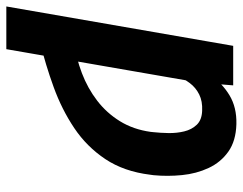

<svg xmlns="http://www.w3.org/2000/svg" viewBox="-136 -478 782 619"><g transform="rotate(90 255.5 -168.0)"><path d="M211.9 -418.9 104 203.1H-33.7L93.3 -528.3H220.7ZM175.3 -294.4 114.7 -274.9Q124.5 -319.3 141.6 -366Q158.7 -412.6 185.8 -452.4Q212.9 -492.2 252.2 -516.1Q291.5 -540 345.7 -538.6Q399.9 -537.1 434.3 -512.7Q468.8 -488.3 487.1 -449Q505.4 -409.7 510 -363.3Q514.6 -316.9 510.3 -271.5L508.8 -260.7Q498.5 -176.3 458.5 -116.2Q418.5 -56.2 358.4 -15.9Q298.3 24.4 226.3 50.5Q154.3 76.7 80.6 94.7V-14.2Q132.3 -22 181.2 -40.5Q230 -59.1 269.8 -89.6Q309.6 -120.1 336.2 -163.1Q362.8 -206.1 370.6 -261.7L371.6 -271.5Q374 -293 374.5 -319.6Q375 -346.2 369.1 -370.4Q363.3 -394.5 347.7 -410.9Q332 -427.2 302.7 -428.2Q272 -429.7 250 -418.7Q228 -407.7 213.4 -388.4Q198.7 -369.1 189.7 -344.7Q180.7 -320.3 175.3 -294.4Z"/></g></svg>

Font: Roboto
Style: Bold Italic
Weight: 700
Italic angle: -12°
Designer: Christian Robertson
Foundry: Google
Version: Version 3.0